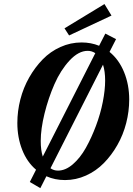

<svg xmlns="http://www.w3.org/2000/svg" viewBox="-20 -889 667 962"><path d="M326.2 -711.4 303.2 -747.1 503.4 -868.7 538.6 -811ZM182.1 53.7 129.4 22.9 160.6 -38.6Q115.2 -77.1 91.1 -138.7Q66.9 -200.2 66.9 -272.9Q66.9 -332 82 -390.9Q97.2 -449.7 126.2 -500.7Q155.3 -551.8 193.8 -591.3Q232.4 -630.9 283 -653.6Q333.5 -676.3 388.7 -676.3Q436 -676.3 476.6 -659.7L507.8 -720.7L561.5 -692.9L528.8 -628.9Q576.2 -590.3 601.8 -527.3Q627.4 -464.4 627.4 -390.1Q627.4 -331.1 612.3 -272.2Q597.2 -213.4 568.1 -162.4Q539.1 -111.3 500.2 -71.8Q461.4 -32.2 410.9 -9.5Q360.4 13.2 305.7 13.2Q254.9 13.2 212.4 -5.9ZM184.1 -183.1Q184.1 -135.7 194.3 -104.5L457.5 -622.6Q439.9 -634.3 419.4 -634.3Q373.5 -634.3 328.6 -585.9Q283.7 -537.6 252.9 -467.5Q222.2 -397.5 203.1 -320.1Q184.1 -242.7 184.1 -183.1ZM270.5 -34.2Q308.1 -34.2 345 -65.9Q381.8 -97.7 410.2 -148.2Q438.5 -198.7 460.9 -258.8Q483.4 -318.8 495.1 -378.4Q506.8 -438 506.8 -485.4Q506.8 -531.7 496.1 -564.9L232.9 -45.9Q249.5 -34.2 270.5 -34.2Z"/></svg>

Font: Elstob 8pt
Style: Bold Italic
Weight: 700
Italic angle: -20°
Designer: Peter S. Baker
Version: Version 1.015